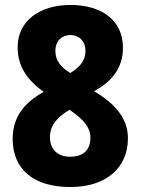

<svg xmlns="http://www.w3.org/2000/svg" viewBox="-20 -743 566 773"><path d="M263 10C407 10 495 -67 495 -186C495 -273 436 -329 359 -376C430 -415 475 -468 475 -551C475 -663 387 -723 264 -723C143 -723 51 -662 51 -552C51 -473 93 -418 156 -373C80 -331 31 -274 31 -184C31 -64 112 10 263 10ZM263 -449C228 -471 203 -496 203 -538C203 -578 229 -602 263 -602C297 -602 324 -579 324 -538C324 -496 299 -472 263 -449ZM262 -112C210 -112 181 -144 181 -191C181 -238 211 -272 260 -301C320 -260 344 -228 344 -188C344 -141 317 -112 262 -112Z"/></svg>

Font: Noto Sans Gurmukhi UI SemiCondensed ExtraBold
Style: Regular
Weight: 800
Width: 4
Designer: Jelle Bosma - Monotype Design Team
Foundry: Monotype Imaging Inc.
Version: Version 2.004